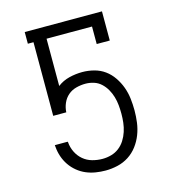

<svg xmlns="http://www.w3.org/2000/svg" viewBox="-110 -824 821 922"><g transform="rotate(-15 300.0 -363.5)"><path d="M302 8Q277 8 252.5 4Q228 0 205.5 -9.5Q183 -19 163.5 -35Q144 -51 130 -71.5Q116 -92 108 -115.5Q100 -139 98 -164L97 -173H161L162 -170Q164 -144 175.5 -120.5Q187 -97 206.5 -80.5Q226 -64 251 -57Q276 -50 302 -50Q324 -50 345.5 -56Q367 -62 384.5 -75.5Q402 -89 414 -108Q426 -127 433 -148.5Q440 -170 442.5 -192Q445 -214 445 -236Q445 -257 443 -278.5Q441 -300 435 -320.5Q429 -341 418.5 -359.5Q408 -378 392.5 -392.5Q377 -407 356.5 -413.5Q336 -420 315 -420Q292 -420 269 -414Q246 -408 228.5 -393Q211 -378 201.5 -356Q192 -334 191 -311H126V-677H98V-735H482V-590H417V-677H191V-442Q217 -462 249.5 -470Q282 -478 315 -478Q344 -478 373 -470.5Q402 -463 425.5 -446Q449 -429 466 -404Q483 -379 493 -351.5Q503 -324 506.5 -294.5Q510 -265 510 -236V-235Q510 -205 506 -175Q502 -145 491 -116.5Q480 -88 461.5 -63.5Q443 -39 417.5 -22.5Q392 -6 362 1Q332 8 302 8Z"/></g></svg>

Font: Iosevka Etoile Light
Style: Regular
Weight: 300
Designer: Belleve Invis
Foundry: Belleve Invis
Version: Version 25.0.1; ttfautohint (v1.8.4)